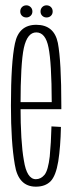

<svg xmlns="http://www.w3.org/2000/svg" viewBox="-20 -697 280 720"><path d="M114.5 3V-25Q80.5 -25 69.5 -95.5Q57 -165 57 -301Q57 -460 69.5 -517.5Q82.5 -575.5 116 -575.5Q151 -575.5 162 -518.5Q173.5 -462.5 174 -314H51.5V-287.5H210Q210 -295 210 -301Q210 -467 197 -536Q183 -604 116 -604Q50.5 -604 36 -534Q21 -463.5 21 -301Q21 -163.5 35.5 -80Q48.5 3 114.5 3ZM114.5 -25V3Q149.5 3 169.5 -17Q189.5 -37.5 198.5 -92Q207 -146.5 208.5 -221L173 -223Q171.5 -162 166.5 -110Q160.5 -58.5 147 -41.5Q133 -25 114.5 -25ZM79 -631.5Q88 -631.5 94.8 -637.8Q101.5 -644 101.5 -654Q101.5 -664 94.8 -670.5Q88 -677 79 -677Q69 -677 62.5 -670.5Q56 -664 56 -654Q56 -644 62.5 -637.8Q69 -631.5 79 -631.5ZM154.5 -631.5Q164.5 -631.5 171 -637.8Q177.5 -644 177.5 -654Q177.5 -664 171 -670.5Q164.5 -677 154.5 -677Q145 -677 138.5 -670.5Q132 -664 132 -654Q132 -644 138.5 -637.8Q145 -631.5 154.5 -631.5Z"/></svg>

Font: Anybody ExtraCondensed ExtraLight
Style: Regular
Weight: 250
Width: 2
Version: Version 1.113;gftools[0.9.25]